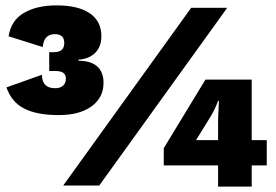

<svg xmlns="http://www.w3.org/2000/svg" viewBox="-20 -690 1027 714"><path d="M357 -555Q357 -517 334.5 -494Q312 -471 272 -468V-464Q318 -464 341.5 -443Q365 -422 365 -382Q365 -327 320.5 -294.5Q276 -262 198 -262Q118 -262 70.5 -286Q23 -310 4 -365L136 -412Q136 -362 185 -362Q204 -362 214.5 -371.5Q225 -381 225 -397Q225 -412 215.5 -419Q206 -426 185 -426H163V-496H181Q219 -496 219 -530Q219 -563 184 -563Q143 -563 139 -515L12 -555Q21 -614 69 -642Q117 -670 190 -670Q271 -670 314 -640.5Q357 -611 357 -555ZM691 -661H825L349 0H215ZM972 -75H916V4H791V-75H589V-139L744 -394H916V-169H972ZM791 -169V-233Q791 -254 793 -292L794 -315H791Q779 -282 761 -253L709 -169Z"/></svg>

Font: Work Sans ExtraBold
Style: Regular
Weight: 800
Designer: Wei Huang
Foundry: Wei Huang
Version: Version 1.500